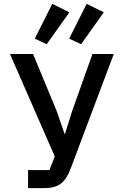

<svg xmlns="http://www.w3.org/2000/svg" viewBox="-20 -979 640 999"><path d="M126 0H203C282 0 318 -22 350 -108L572 -698H461L356 -403L318 -282H316L275 -401L152 -698H32L265 -165L237 -94H126ZM341 -915 252 -959 161 -778 223 -749ZM520 -915 431 -959 340 -778 402 -749Z"/></svg>

Font: IBM Plex Mono Medm
Style: Regular
Weight: 500
Monospace: yes
Designer: Mike Abbink, Paul van der Laan, Pieter van Rosmalen
Foundry: Bold Monday
Version: Version 2.004